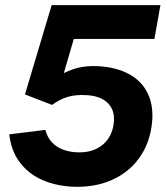

<svg xmlns="http://www.w3.org/2000/svg" viewBox="-20 -720 653 752"><path d="M16.2 -193.8 157.6 -211.2Q165.4 -181.6 183.5 -162.5Q201.6 -143.4 226.9 -134Q252.2 -124.6 282.8 -123.4Q323.6 -121.6 355 -136Q386.4 -150.4 404.7 -177.9Q423 -205.4 426 -242Q430.2 -289.4 401.4 -317.2Q372.6 -345 317 -347.4Q276.6 -349.8 245.6 -340.6Q214.6 -331.4 183.6 -309.2L77.8 -350.2L182.4 -700H608.4L584.8 -567.6H236.2L278.8 -600.6L220.4 -401.2L207.4 -421.8Q248.6 -445.2 284.6 -454.2Q320.6 -463.2 364.2 -460.8Q438.2 -456.6 488.1 -428.3Q538 -400 560.2 -350.8Q582.4 -301.6 575.2 -237Q566.8 -159.2 525.5 -101.5Q484.2 -43.8 416 -14.2Q347.8 15.4 262.4 11.2Q195.4 7.6 142.5 -16.6Q89.6 -40.8 56.5 -85.6Q23.4 -130.4 16.2 -193.8Z"/></svg>

Font: Fixel Italic Variable 20240409 Display Thin
Style: Italic
Weight: 100
Italic angle: -10°
Designer: AlfaBravo + MacPaw
Foundry: Kyrylo Tkachov, Marchela Mozhyna, Serhii Makarenko, Maria Weinstein, Zakhar Kryvoshyya
Version: Version 1.211;Glyphs 3.2 (3225)